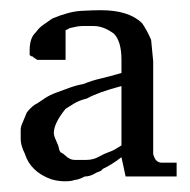

<svg xmlns="http://www.w3.org/2000/svg" viewBox="-20 -341 367 371"><path d="M214.7 -174.7Q169.3 -162.7 148 -150.7Q132 -146.7 122.7 -140.7Q113.3 -134.7 106.7 -130.7Q84 -102.7 84 -84Q84 -78.7 88.7 -68.7Q93.3 -58.7 94 -54Q94.7 -49.3 97.3 -46.7Q102.7 -44 106 -40.7Q109.3 -37.3 114 -34.7Q118.7 -32 125.3 -32Q137.3 -32 146.7 -32Q160 -32 170.7 -38Q181.3 -44 189.3 -46.7Q197.3 -49.3 202.7 -52.7Q208 -56 214.7 -60ZM272 -264 276 -222.7V-44Q276 -41.3 279.3 -34.7Q282.7 -28 290.7 -26.7H321.3V0H222.7L214.7 -37.3Q196 -22.7 178.7 -14.7Q176 -10.7 171.3 -9.3Q166.7 -8 162.7 -5.3Q153.3 0 144 0Q130.7 6.7 124 6.7Q118.7 9.3 105.3 9.3Q92 9.3 78.7 5.3Q38.7 -9.3 28 -44Q20 -60 20 -72V-90.7Q20 -96 23.3 -103.3Q26.7 -110.7 32 -124Q42.7 -137.3 52 -141.3Q60 -146.7 68 -152Q76 -157.3 88.7 -162Q101.3 -166.7 114 -171.3Q126.7 -176 141.3 -178.7Q157.3 -185.3 174.7 -189.3Q192 -193.3 214.7 -200V-225.3Q214.7 -261.3 200 -276Q180 -290.7 161.3 -290.7H138.7Q130.7 -290.7 114.7 -286.7Q110.7 -284 106.7 -282.7V-225.3H52L44 -230.7Q44 -232 42 -232Q40 -232 37.3 -234.7V-244Q37.3 -268 49.3 -278.7Q56 -288 64 -293.3Q72 -298.7 81.3 -305.3Q113.3 -318.7 136.7 -320Q160 -321.3 174.7 -321.3Q229.3 -321.3 254.7 -296Q264 -282.7 272 -264Z"/></svg>

Font: Peddana
Style: Regular
Weight: 400
Designer: Appaji Ambarisha Darbha
Foundry: Appaji Ambarisha Darbha
Version: Version 1.0.4; ttfautohint (v1.2.25-373a) -l 7 -r 28 -G 50 -